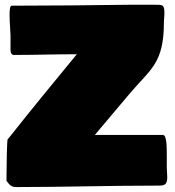

<svg xmlns="http://www.w3.org/2000/svg" viewBox="-20 -754 721 792"><path d="M6.8 -7.8C23.4 13.7 28.3 17.6 50.8 17.6C241.2 17.6 429.7 11.7 621.1 11.7H632.8C659.2 11.7 669.9 7.8 669.9 -23.4C669.9 -36.1 668 -50.8 668 -60.5V-105.5C668 -147.5 668 -197.3 652.3 -197.3H371.1L512.7 -365.2C602 -471.3 656.2 -490.7 656.2 -665V-668C656.2 -672.9 658.2 -685.5 658.2 -697.3C658.2 -735.4 652.3 -734.4 617.2 -734.4H513.7C352.5 -732.4 188.4 -730.5 29.3 -730.5C21.5 -730.5 19.5 -718.8 19.5 -691.4C19.5 -662.1 23.4 -623 23.4 -609.4V-550.8C23.4 -539.1 24.4 -530.3 35.2 -527.3C124 -527.3 208 -530.3 296.9 -530.3L154.3 -356.4C58.6 -239.3 12.7 -178.7 11.7 -179.7C8.8 -179.7 6.8 -67.4 6.8 -23.4Z"/></svg>

Font: Bowlby One SC
Style: Regular
Weight: 400
Width: 1
Version: Version 1.2